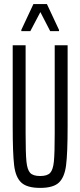

<svg xmlns="http://www.w3.org/2000/svg" viewBox="-20 -909 391 937"><path d="M42 -293V-688H105V-257Q105 -161 109 -121Q113 -81 127 -65.5Q141 -50 176 -50Q211 -50 225 -65.5Q239 -81 243 -121Q247 -161 247 -257V-688H310V-293Q310 -161 302.5 -102.5Q295 -44 267.5 -18Q240 8 176 8Q112 8 84 -18Q56 -44 49 -102Q42 -160 42 -293ZM84 -757V-763L143 -889H209L268 -763V-757H225L177 -850L128 -757Z"/></svg>

Font: Saira Ultra Condensed
Style: Regular
Weight: 400
Width: 1
Designer: Hector Gatti with collaboration of the Omnibus-Type team
Foundry: Omnibus-Type
Version: Version 1.001; ttfautohint (v1.8)